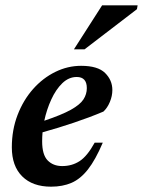

<svg xmlns="http://www.w3.org/2000/svg" viewBox="-20 -690 538 722"><path d="M366.5 -153.5Q339 -89 310.8 -53Q282.5 -17 249 -2.5Q215.5 12 172 12Q102.5 12 63.5 -26.8Q24.5 -65.5 24.5 -136Q24.5 -201.5 46 -257.5Q67.5 -313.5 104.2 -355Q141 -396.5 187.8 -419.5Q234.5 -442.5 285 -442.5Q348 -442.5 375.2 -415.5Q402.5 -388.5 402.5 -351.5Q402.5 -329 393.2 -306.8Q384 -284.5 369 -270.5Q317 -248.5 258.2 -228.8Q199.5 -209 140 -192.5Q138.5 -175 138.5 -158.5Q138.5 -108 159.2 -86.8Q180 -65.5 214 -65.5Q250.5 -65.5 279.2 -84Q308 -102.5 336 -153.5ZM268.5 -400.5Q238.5 -400.5 214.2 -377Q190 -353.5 172.8 -315.8Q155.5 -278 146.5 -236Q212 -258 246.5 -277.2Q281 -296.5 293.8 -316.2Q306.5 -336 306.5 -358.5Q306.5 -400.5 268.5 -400.5ZM258 -504.5 364 -670H497.5L495 -655.5L298 -504.5Z"/></svg>

Font: Newsreader Text SemiBold
Style: Italic
Weight: 600
Italic angle: -17°
Designer: Hugues Gentile
Foundry: Production Type
Version: Version 1.001